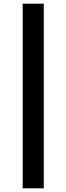

<svg xmlns="http://www.w3.org/2000/svg" viewBox="-20 -770 360 1040"><path d="M103 250V-750H217V250Z"/></svg>

Font: Source Serif 4 Black
Style: Regular
Weight: 900
Designer: Frank Grießhammer
Foundry: Adobe
Version: Version 4.005;hotconv 1.1.0;makeotfexe 2.6.0